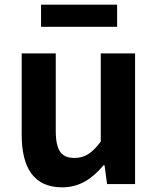

<svg xmlns="http://www.w3.org/2000/svg" viewBox="-20 -789 677 823"><path d="M246 14C323 14 376 -24 424 -81H428L439 0H559V-560H412V-182C374 -132 344 -112 299 -112C244 -112 219 -142 219 -229V-560H73V-211C73 -70 125 14 246 14ZM156 -674H482V-769H156Z"/></svg>

Font: Noto Sans JP
Style: Bold
Weight: 700
Designer: Ryoko NISHIZUKA 西塚涼子 (kana, bopomofo & ideographs); Paul D. Hunt (Latin, Greek & Cyrillic); Sandoll Communications 산돌커뮤니
Foundry: Adobe
Version: Version 2.004;hotconv 1.0.118;makeotfexe 2.5.65603